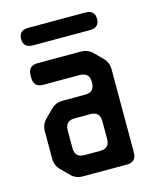

<svg xmlns="http://www.w3.org/2000/svg" viewBox="-100 -704 638 782"><g transform="rotate(-15 219.0 -313.0)"><path d="M103 -12Q123 8 152 8H338Q378 8 378 -32V-383Q378 -412 358 -432L325 -465Q305 -485 276 -485H93Q53 -485 53 -445V-434Q53 -394 93 -394H247Q287 -394 287 -354V-351Q287 -311 247 -311H152Q123 -311 103 -291L71 -259Q50 -238 50 -210V-94Q50 -65 70 -45ZM141 -114V-189Q141 -229 181 -229H247Q287 -229 287 -189V-114Q287 -74 247 -74H181Q141 -74 141 -114ZM54 -597Q54 -560 94 -560H334Q374 -560 374 -597Q374 -634 334 -634H94Q54 -634 54 -597Z"/></g></svg>

Font: WDXL Lubrifont SC
Style: Regular
Weight: 400
Designer: [WDXL Lubrifont] Copyright 2020-2022 (c) NightFurySL2001, Skr-ZERO; [ZCOOL QingKe HuangYou] Copyright 2018-2022 (c) The 
Version: Version 2.001;hotconv 1.1.1;makeotfexe 2.6.0